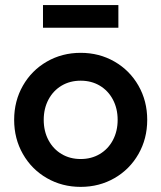

<svg xmlns="http://www.w3.org/2000/svg" viewBox="-20 -727 640 761"><path d="M36.1 -252Q36.1 -326.7 70.8 -387.5Q105.5 -448.2 165.8 -482.9Q226.1 -517.6 299.8 -517.6Q373.5 -517.6 433.8 -482.9Q494.1 -448.2 528.8 -387.5Q563.5 -326.7 563.5 -252Q563.5 -177.2 528.8 -116.5Q494.1 -55.7 433.8 -21Q373.5 13.7 299.8 13.7Q226.1 13.7 165.8 -21Q105.5 -55.7 70.8 -116.5Q36.1 -177.2 36.1 -252ZM446.3 -252Q446.3 -296.9 427.5 -332.3Q408.7 -367.7 375.5 -387.5Q342.3 -407.2 299.8 -407.2Q257.3 -407.2 224.1 -387.5Q190.9 -367.7 172.1 -332.3Q153.3 -296.9 153.3 -252Q153.3 -207 172.1 -171.6Q190.9 -136.2 224.1 -116.5Q257.3 -96.7 299.8 -96.7Q342.3 -96.7 375.5 -116.5Q408.7 -136.2 427.5 -171.6Q446.3 -207 446.3 -252ZM449.2 -617.2H150.4V-707H449.2Z"/></svg>

Font: Wanted Sans SemiBold
Style: Regular
Weight: 600
Designer: Original Design by Kil Hyung-jin and Kang Hanbin, Wanted Lab, Inc; Hangeul from Source Han Sans by Jang Soo-young and Ka
Foundry: Wanted Lab, Inc.
Version: Version 1.003